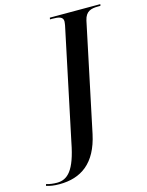

<svg xmlns="http://www.w3.org/2000/svg" viewBox="-287 -797 857 1121"><g transform="rotate(-15 141.5 -237.0)"><path d="M-70 240C61 240 156 175 192 7L329 -643C341 -696 374 -704 416 -704H430L432 -714H127L125 -704H140C178 -704 204 -699 204 -671C204 -665 202 -655 201 -647L60 22C29 184 -17 228 -82 228C-102 228 -128 225 -146 219L-149 229C-126 236 -104 240 -70 240Z"/></g></svg>

Font: Noto Serif Display SemiCondensed SemiBold
Style: Italic
Weight: 600
Width: 4
Italic angle: -12°
Designer: Monotype Design Team
Foundry: Monotype Imaging Inc.
Version: Version 2.009